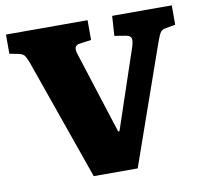

<svg xmlns="http://www.w3.org/2000/svg" viewBox="-78 -785 926 869"><g transform="rotate(-10 385.0 -350.0)"><path d="M284 0 89 -554Q78 -583 70.5 -591.5Q63 -600 44 -604L4 -612V-700H379V-609L328 -602Q310 -600 305 -589Q300 -578 309 -552L428 -180H434L557 -546Q566 -574 561.5 -586Q557 -598 535 -601L486 -609L492 -700H766V-611L722 -603Q705 -600 697.5 -590.5Q690 -581 678 -547L486 0Z"/></g></svg>

Font: Literata 12pt ExtraBold
Style: Regular
Weight: 800
Designer: Latin by Veronika Burian and Jose Scaglione. Greek by Irene Vlachou. Cyrillic by Vera Evstafieva.
Foundry: TypeTogether
Version: Version 3.002